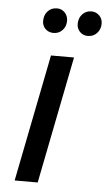

<svg xmlns="http://www.w3.org/2000/svg" viewBox="-53 -762 447 797"><g transform="rotate(5 171.0 -363.5)"><path d="M144 -530H240L135 0H39ZM99 -670Q99 -695 114 -711Q129 -727 152 -727Q172 -727 185 -713Q198 -699 198 -679Q198 -655 183 -639.5Q168 -624 146 -624Q126 -624 112.5 -637Q99 -650 99 -670ZM243 -670Q243 -695 258 -711Q273 -727 296 -727Q315 -727 328.5 -713.5Q342 -700 342 -680Q342 -656 327 -640Q312 -624 289 -624Q269 -624 256 -637.5Q243 -651 243 -670Z"/></g></svg>

Font: Idrija
Style: Italic
Weight: 500
Italic angle: -11.3°
Designer: Julieta Ulanovsky
Foundry: Julieta Ulanovsky
Version: Version 7.200